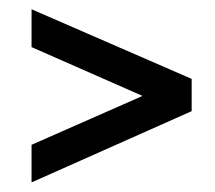

<svg xmlns="http://www.w3.org/2000/svg" viewBox="-20 -437 452 404"><path d="M383.3 -203.1 46.4 -53.2V-132.3L279.3 -234.9V-235.4L46.4 -337.9V-417.5L383.3 -271Z"/></svg>

Font: Parastoo Print
Style: Print-Bold
Weight: 700
Foundry: Saber Rastikerdar (saber.rastikerdar@gmail.com)
Version: Version 1.0.0-alpha3